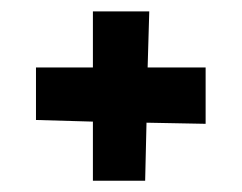

<svg xmlns="http://www.w3.org/2000/svg" viewBox="-20 -486 430 341"><path d="M245.1 -465.8 242.2 -366.2H345.2V-266.1L240.2 -268.1L237.8 -165H145V-270L43.9 -272.9V-366.2H145V-465.8Z"/></svg>

Font: Purple Purse
Style: Regular
Weight: 400
Designer: Astigmatic (AOETI)
Foundry: Astigmatic (AOETI)
Version: Version 1.000